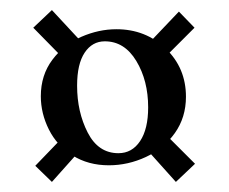

<svg xmlns="http://www.w3.org/2000/svg" viewBox="-20 -393 454 381"><path d="M83 -32 50 -64 103 -119 133 -88ZM46 -338 83 -373 135 -317 99 -284ZM367 -68 329 -32 277 -90 312 -123ZM335 -370 366 -338 306 -278 276 -308ZM61 -202Q61 -244 84 -274.5Q107 -305 141.5 -320Q176 -335 211 -335Q269 -335 309 -296.5Q349 -258 349 -201Q349 -160 327 -129Q305 -98 269.5 -81.5Q234 -65 196 -65Q155 -65 124 -84.5Q93 -104 77 -136Q61 -168 61 -202ZM274 -180Q274 -233 250.5 -272Q227 -311 188 -311Q163 -311 148 -288.5Q133 -266 133 -223Q133 -171 154 -130Q175 -89 215 -89Q242 -89 258 -113Q274 -137 274 -180Z"/></svg>

Font: Cormorant Infant
Style: Bold
Weight: 700
Designer: Christian Thalmann (Catharsis Fonts)
Foundry: Catharsis Fonts
Version: Version 4.000